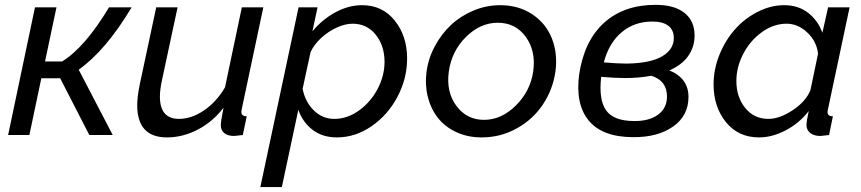

<svg xmlns="http://www.w3.org/2000/svg" viewBox="-20 -552 3521 785"><path d="M13.2 0 123 -522H210.9L164.1 -300.8H233.9Q326.7 -357.4 425.8 -522H518.1Q413.1 -346.2 301.8 -267.1L440.9 0H345.2L226.1 -231.9H148.9L100.1 0Z M541 -122.1Q541 -156.7 551.8 -209L618.7 -522H706.1L642.6 -226.1Q633.8 -185.5 633.8 -157.2Q633.8 -65.9 711.9 -65.9Q762.7 -65.9 814 -100.6Q865.2 -135.3 899.9 -194.8L968.8 -522H1056.6L968.8 -107.9Q966.8 -98.1 966.8 -95.2Q966.8 -85.4 971.9 -81.3Q977.1 -77.1 988.8 -76.2L972.7 0Q942.4 3.9 938 3.9Q911.1 3.9 897 -7.8Q882.8 -19.5 882.8 -40Q882.8 -57.1 894 -111.8Q849.6 -53.7 788.3 -22Q727.1 9.8 662.6 9.8Q541 9.8 541 -122.1Z M1200.7 -522H1278.3L1257.3 -423.8Q1298.3 -473.1 1351.8 -502Q1405.3 -530.8 1460.4 -530.8Q1543.9 -530.8 1594.2 -467.5Q1644.5 -404.3 1644.5 -313Q1644.5 -231 1605.2 -156.5Q1565.9 -82 1499.3 -36.1Q1432.6 9.8 1357.4 9.8Q1298.8 9.8 1258.3 -21Q1217.8 -51.8 1199.7 -103L1132.3 212.9H1044.4ZM1552.2 -298.8Q1552.2 -365.2 1516.1 -410.2Q1480 -455.1 1421.4 -455.1Q1392.1 -455.1 1357.2 -439.5Q1322.3 -423.8 1292.5 -396.2Q1262.7 -368.7 1249.5 -337.9L1217.3 -189Q1227.5 -135.7 1262.9 -100.8Q1298.3 -65.9 1346.7 -65.9Q1400.4 -65.9 1448.5 -100.8Q1496.6 -135.7 1524.4 -189.5Q1552.2 -243.2 1552.2 -298.8Z M1949.2 9.8Q1891.6 9.8 1845.2 -12Q1798.8 -33.7 1770 -70.6Q1741.2 -107.4 1729 -156.5Q1716.8 -205.6 1724.1 -259.8Q1731.4 -314 1758.1 -363.5Q1784.7 -413.1 1824 -450Q1863.3 -486.8 1915.8 -508.8Q1968.3 -530.8 2024.9 -530.8Q2100.6 -530.8 2156.5 -493.4Q2212.4 -456.1 2236.6 -394.3Q2260.7 -332.5 2251 -259.8Q2240.7 -187 2200.4 -126Q2160.2 -64.9 2093.8 -27.6Q2027.3 9.8 1949.2 9.8ZM1959 -62Q2030.3 -62 2089.6 -121.1Q2148.9 -180.2 2160.2 -261.2Q2171.4 -343.8 2129.6 -401.4Q2087.9 -459 2015.1 -459Q1943.4 -459 1884.8 -400.6Q1826.2 -342.3 1814.9 -258.8Q1803.7 -176.3 1845.9 -119.1Q1888.2 -62 1959 -62Z M2716.8 -264.2Q2794.9 -231.9 2794.9 -155.8Q2794.9 -78.6 2731.7 -34.4Q2668.5 9.8 2567.9 8.8Q2442.4 8.3 2387 -59.1Q2331.5 -126.5 2348.1 -249Q2369.1 -386.2 2450.2 -459.2Q2531.2 -532.2 2660.2 -532.2Q2737.3 -532.2 2778.6 -499.3Q2819.8 -466.3 2819.8 -407.2Q2819.8 -359.9 2793.7 -323Q2767.6 -286.1 2716.8 -264.2ZM2647 -463.9Q2573.7 -463.9 2521.7 -420.2Q2469.7 -376.5 2448.7 -296.9Q2505.9 -292 2543 -292Q2638.7 -293.5 2686.8 -321.5Q2734.9 -349.6 2734.9 -397Q2734.9 -428.7 2712.9 -446.3Q2690.9 -463.9 2647 -463.9ZM2571.8 -57.1Q2632.8 -56.2 2669.9 -82.8Q2707 -109.4 2707 -157.2Q2707 -222.2 2643.1 -242.2Q2591.8 -232.9 2536.1 -232.9Q2495.1 -232.9 2438 -237.8Q2427.2 -145 2457.8 -101.3Q2488.3 -57.6 2571.8 -57.1Z M2897.5 -207Q2897.5 -268.6 2921.4 -327.9Q2945.3 -387.2 2984.6 -431.6Q3023.9 -476.1 3077.4 -503.4Q3130.9 -530.8 3186.5 -530.8Q3244.1 -530.8 3284.4 -499.3Q3324.7 -467.8 3342.3 -418L3365.7 -522H3453.6L3365.7 -107.9Q3363.3 -95.7 3363.3 -95.2Q3363.3 -85.4 3368.4 -81.3Q3373.5 -77.1 3385.3 -76.2L3369.6 0Q3339.4 3.9 3334.5 3.9Q3307.6 3.9 3292.5 -8.5Q3277.3 -21 3277.3 -41Q3277.3 -55.7 3286.6 -98.1Q3248 -48.3 3192.6 -19.3Q3137.2 9.8 3083.5 9.8Q2998.5 9.8 2948 -52.7Q2897.5 -115.2 2897.5 -207ZM3293.5 -183.1 3324.7 -333Q3318.4 -383.8 3280.3 -419.4Q3242.2 -455.1 3196.3 -455.1Q3142.6 -455.1 3094.5 -420.2Q3046.4 -385.3 3018.6 -331.3Q2990.7 -277.3 2990.7 -221.2Q2990.7 -155.3 3026.9 -110.6Q3063 -65.9 3121.6 -65.9Q3167 -65.9 3220.5 -101.1Q3273.9 -136.2 3293.5 -183.1Z"/></svg>

Font: Rawline Medium
Style: Italic
Weight: 500
Italic angle: -12°
Designer: Matt McInerney, Pablo Impallari, Rodrigo Fuenzalida
Foundry: Matt McInerney, Pablo Impallari, Rodrigo Fuenzalida
Version: Version 4.020;PS 004.020;hotconv 1.0.88;makeotf.lib2.5.64775